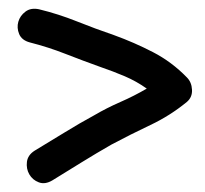

<svg xmlns="http://www.w3.org/2000/svg" viewBox="-20 -479 465 435"><path d="M238.3 -399.4Q284.2 -382.8 326.7 -360.8Q369.1 -338.9 403.3 -303.7Q414.1 -293 415 -275.9Q416 -258.8 403.3 -248Q365.2 -216.8 320.8 -195.8Q276.4 -174.8 232.4 -151.4Q198.2 -131.8 165 -111.3Q131.8 -90.8 98.6 -70.3Q82 -60.5 67.9 -65.9Q53.7 -71.3 46.4 -84Q39.1 -96.7 41 -112.3Q43 -127.9 58.6 -137.7Q92.8 -158.2 126 -178.7Q159.2 -199.2 193.4 -217.8Q221.7 -234.4 252.9 -248Q284.2 -261.7 312.5 -278.3Q289.1 -294.9 262.7 -306.2Q236.3 -317.4 208 -327.1Q167 -341.8 128.4 -356.9Q89.8 -372.1 47.9 -382.8Q29.3 -387.7 23.4 -401.9Q17.6 -416 21.5 -429.7Q25.4 -443.4 37.6 -452.6Q49.8 -461.9 68.4 -458Q112.3 -447.3 153.8 -430.7Q195.3 -414.1 238.3 -399.4Z"/></svg>

Font: Schoolbell
Style: Regular
Weight: 400
Designer: Font Diner, Inc
Foundry: Font Diner, Inc
Version: Version 1.001